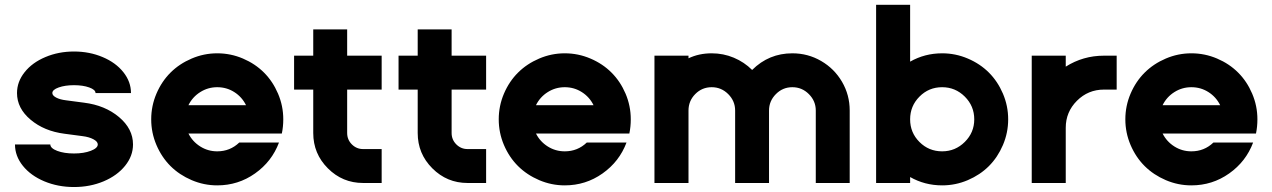

<svg xmlns="http://www.w3.org/2000/svg" viewBox="-20 -751 5219 788"><path d="M41.5 -158.2H186.5Q186.5 -142.6 214.8 -131.8Q243.2 -121.1 283.7 -121.1Q324.2 -121.1 352.8 -132.1Q381.3 -143.1 381.3 -158.2Q381.3 -169.9 363.5 -179.4Q345.7 -189 317.9 -192.4L244.6 -202.1Q161.1 -212.9 105.5 -259.8Q49.8 -306.6 49.8 -369.1Q49.8 -415.5 81.1 -454.8Q112.3 -494.1 166.3 -516.8Q220.2 -539.6 283.7 -539.6Q347.2 -539.6 401.1 -516.8Q455.1 -494.1 486.3 -454.8Q517.6 -415.5 517.6 -369.1H372.1Q372.1 -382.8 346.2 -392.1Q320.3 -401.4 283.7 -401.4Q247.1 -401.4 220.9 -392.1Q194.8 -382.8 194.8 -369.1Q194.8 -358.9 210.4 -350.6Q226.1 -342.3 250.5 -339.4L324.7 -329.6Q411.1 -318.8 468.5 -270.5Q525.9 -222.2 525.9 -158.2Q525.9 -110.8 493.4 -70.6Q460.9 -30.3 405.3 -6.8Q349.6 16.6 283.7 16.6Q217.8 16.6 161.9 -6.8Q106 -30.3 73.7 -70.6Q41.5 -110.8 41.5 -158.2Z M1142.6 -261.2Q1142.6 -231 1136.7 -203.1H753.4Q770 -169.9 801.8 -149.9Q833.5 -129.9 871.6 -129.9Q924.3 -129.9 961.9 -166H1125Q1095.7 -87.9 1026.6 -39.1Q957.5 9.8 871.6 9.8Q816.9 9.8 766.6 -11.7Q716.3 -33.2 679.9 -69.3Q643.6 -105.5 622.1 -155.8Q600.6 -206.1 600.6 -261.2Q600.6 -316.4 622.1 -366.7Q643.6 -417 679.9 -453.1Q716.3 -489.3 766.6 -510.7Q816.9 -532.2 871.6 -532.2Q926.8 -532.2 977.1 -510.7Q1027.3 -489.3 1063.5 -453.1Q1099.6 -417 1121.1 -366.7Q1142.6 -316.4 1142.6 -261.2ZM871.6 -393.1Q833.5 -393.1 801.8 -373Q770 -353 753.4 -319.3H989.7Q973.1 -353 941.7 -373Q910.2 -393.1 871.6 -393.1Z M1265.6 -205.1V-383.3H1187V-522.5H1265.6V-630.4H1404.8V-522.5H1546.4V-383.3H1404.8V-205.1Q1404.8 -177.7 1424.1 -158.4Q1443.4 -139.2 1470.2 -139.2H1546.4V0H1470.2Q1385.7 0 1325.7 -60.1Q1265.6 -120.1 1265.6 -205.1Z M1694.3 -205.1V-383.3H1615.7V-522.5H1694.3V-630.4H1833.5V-522.5H1975.1V-383.3H1833.5V-205.1Q1833.5 -177.7 1852.8 -158.4Q1872.1 -139.2 1898.9 -139.2H1975.1V0H1898.9Q1814.5 0 1754.4 -60.1Q1694.3 -120.1 1694.3 -205.1Z M2568.8 -261.2Q2568.8 -231 2563 -203.1H2179.7Q2196.3 -169.9 2228 -149.9Q2259.8 -129.9 2297.9 -129.9Q2350.6 -129.9 2388.2 -166H2551.3Q2522 -87.9 2452.9 -39.1Q2383.8 9.8 2297.9 9.8Q2243.2 9.8 2192.9 -11.7Q2142.6 -33.2 2106.2 -69.3Q2069.8 -105.5 2048.3 -155.8Q2026.9 -206.1 2026.9 -261.2Q2026.9 -316.4 2048.3 -366.7Q2069.8 -417 2106.2 -453.1Q2142.6 -489.3 2192.9 -510.7Q2243.2 -532.2 2297.9 -532.2Q2353 -532.2 2403.3 -510.7Q2453.6 -489.3 2489.7 -453.1Q2525.9 -417 2547.4 -366.7Q2568.8 -316.4 2568.8 -261.2ZM2297.9 -393.1Q2259.8 -393.1 2228 -373Q2196.3 -353 2179.7 -319.3H2416Q2399.4 -353 2367.9 -373Q2336.4 -393.1 2297.9 -393.1Z M2666 0V-522.5H2805.7V-511.7Q2848.6 -532.2 2900.9 -532.2Q2948.7 -532.2 2991.7 -514.2Q3034.7 -496.1 3066.9 -463.9Q3135.3 -532.2 3231.9 -532.2Q3295.9 -532.2 3350.1 -500.7Q3404.3 -469.2 3435.8 -415.3Q3467.3 -361.3 3467.3 -297.4V0H3328.1V-297.4Q3328.1 -336.4 3299.8 -364.7Q3271.5 -393.1 3231.9 -393.1Q3192.4 -393.1 3164.3 -364.7Q3136.2 -336.4 3136.2 -297.4V0H2997.1V-297.4Q2997.1 -336.4 2968.8 -364.7Q2940.4 -393.1 2900.9 -393.1Q2861.3 -393.1 2833.5 -365Q2805.7 -336.9 2805.7 -297.4V0Z M3575.7 0V-731.4H3715.3V-498Q3775.4 -532.2 3846.7 -532.2Q3901.9 -532.2 3952.1 -510.7Q4002.4 -489.3 4038.6 -453.1Q4074.7 -417 4096.2 -366.7Q4117.7 -316.4 4117.7 -261.2Q4117.7 -206.1 4096.2 -155.8Q4074.7 -105.5 4038.6 -69.3Q4002.4 -33.2 3952.1 -11.7Q3901.9 9.8 3846.7 9.8Q3775.4 9.8 3715.3 -24.4V0ZM3978.5 -261.2Q3978.5 -315.9 3939.7 -354.5Q3900.9 -393.1 3846.7 -393.1Q3792 -393.1 3753.7 -354.5Q3715.3 -315.9 3715.3 -261.2Q3715.3 -206.5 3753.7 -168.2Q3792 -129.9 3846.7 -129.9Q3900.9 -129.9 3939.7 -168.5Q3978.5 -207 3978.5 -261.2Z M4214.4 0V-522.5H4354V-477.5Q4425.3 -522.5 4510.7 -522.5H4563V-383.3H4510.7Q4445.8 -383.3 4399.9 -337.4Q4354 -291.5 4354 -226.6V0Z M5140.6 -261.2Q5140.6 -231 5134.8 -203.1H4751.5Q4768.1 -169.9 4799.8 -149.9Q4831.5 -129.9 4869.6 -129.9Q4922.4 -129.9 4960 -166H5123Q5093.8 -87.9 5024.7 -39.1Q4955.6 9.8 4869.6 9.8Q4814.9 9.8 4764.6 -11.7Q4714.4 -33.2 4678 -69.3Q4641.6 -105.5 4620.1 -155.8Q4598.6 -206.1 4598.6 -261.2Q4598.6 -316.4 4620.1 -366.7Q4641.6 -417 4678 -453.1Q4714.4 -489.3 4764.6 -510.7Q4814.9 -532.2 4869.6 -532.2Q4924.8 -532.2 4975.1 -510.7Q5025.4 -489.3 5061.5 -453.1Q5097.7 -417 5119.1 -366.7Q5140.6 -316.4 5140.6 -261.2ZM4869.6 -393.1Q4831.5 -393.1 4799.8 -373Q4768.1 -353 4751.5 -319.3H4987.8Q4971.2 -353 4939.7 -373Q4908.2 -393.1 4869.6 -393.1Z"/></svg>

Font: Basically A Sans Serif
Style: Bold
Weight: 700
Designer: Hyung-Suk Kim
Foundry: Mental Design
Version: 1.000